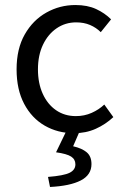

<svg xmlns="http://www.w3.org/2000/svg" viewBox="-20 -518 496 764"><path d="M275 12Q210 12 158 -18Q106 -48 76 -105Q46 -162 46 -242Q46 -324 78.5 -381Q111 -438 164.5 -468Q218 -498 280 -498Q328 -498 362.5 -482Q397 -466 422 -441L381 -390Q363 -408 338.5 -418.5Q314 -429 283 -429Q240 -429 205.5 -405.5Q171 -382 151 -340Q131 -298 131 -242Q131 -187 150 -145Q169 -103 203 -79.5Q237 -56 282 -56Q316 -56 345 -69Q374 -82 395 -102L431 -52Q400 -23 361 -5.5Q322 12 275 12ZM179 226 171 186Q234 181 257 169.5Q280 158 280 136Q280 116 263 105Q246 94 203 88L247 -3H300L271 64Q306 72 325 88Q344 104 344 135Q344 178 301.5 200Q259 222 179 226Z"/></svg>

Font: Source Sans 3
Style: Regular
Weight: 400
Designer: Paul D. Hunt
Foundry: Adobe
Version: Version 3.046;hotconv 1.0.118;makeotfexe 2.5.65603